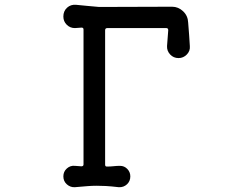

<svg xmlns="http://www.w3.org/2000/svg" viewBox="-20 -756 1040 800"><path d="M771 -564Q773 -544 758.5 -529Q744 -514 724 -514Q703 -514 689 -529Q675 -544 676 -564L681 -630Q681 -639 673 -639H427Q418 -639 418 -630V-70Q418 -62 425 -62Q440 -62 453.5 -63.5Q467 -65 480 -65Q498 -65 510.5 -52Q523 -39 523 -21Q523 -1 509 12Q495 25 475 24Q441 20 420.5 19Q400 18 383 18Q364 18 345 19.5Q326 21 292 24Q273 25 258.5 12Q244 -1 244 -21Q244 -41 258.5 -54Q273 -67 292 -65L319 -63Q328 -63 328 -71V-633Q328 -641 320 -641Q313 -641 306.5 -640Q300 -639 292 -639Q272 -639 258 -653Q244 -667 244 -687Q244 -710 259.5 -724Q275 -738 297 -736Q318 -734 343 -731.5Q368 -729 393 -727L697 -728Q723 -728 743 -709Q763 -690 764 -662Q766 -636 768 -610.5Q770 -585 771 -564Z"/></svg>

Font: Kiwi Maru Medium
Style: Regular
Weight: 500
Designer: Hiroki-Chan
Version: Version 1.100